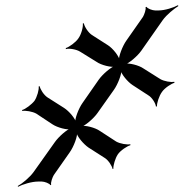

<svg xmlns="http://www.w3.org/2000/svg" viewBox="-20 -695 703 735"><path d="M353 -262 416 -351C431 -372 447 -413 445 -430L441 -429C443 -412 469 -381 488 -369L548 -330C562 -322 576 -299 577 -287L581 -288C580 -300 589 -328 600 -343C610 -358 636 -375 648 -378L647 -382C635 -379 608 -384 594 -392L529 -433C512 -445 474 -455 456 -451V-447C474 -452 507 -481 521 -501L603 -618C618 -639 647 -662 663 -672L661 -675C645 -666 611 -655 587 -655H574C564 -655 544 -662 541 -669L537 -667C540 -660 532 -638 527 -630L464 -540C449 -519 433 -478 435 -460L439 -461C437 -479 412 -510 393 -522L332 -561C318 -570 303 -593 301 -606L297 -605C299 -592 291 -563 280 -548C270 -533 245 -515 232 -511V-507C245 -511 273 -506 287 -497L350 -458C367 -446 405 -436 423 -440V-444C405 -439 372 -410 358 -390L296 -301C281 -280 265 -239 268 -222L272 -223C270 -240 244 -270 225 -282L162 -322C148 -331 134 -353 132 -365L128 -364C130 -352 122 -324 112 -309C101 -295 77 -277 65 -274V-270C77 -273 105 -268 119 -260L181 -219C199 -207 237 -196 255 -201L254 -205C236 -200 204 -171 190 -151L109 -37C94 -16 65 8 48 17L49 20C66 11 101 0 126 0H140C150 0 170 7 173 14L176 12C173 5 181 -17 186 -25L247 -112C262 -133 278 -174 275 -191L272 -190C274 -173 300 -143 319 -130L380 -91C394 -83 409 -60 411 -48L414 -49C413 -61 421 -89 431 -104C441 -119 467 -136 479 -139V-143C467 -140 439 -145 425 -153L362 -194C345 -206 306 -217 288 -212V-208C306 -213 339 -242 353 -262Z"/></svg>

Font: Asimov
Style: EdgeIt
Weight: 500
Designer: Google
Version: Version 2.000980: 2014